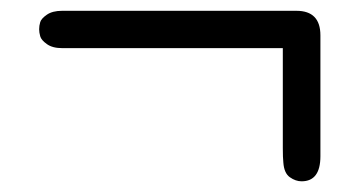

<svg xmlns="http://www.w3.org/2000/svg" viewBox="-20 -423 673 359"><path d="M53.2 -368.2Q53.2 -375 55.2 -381.6Q57.1 -388.2 67.6 -395.5Q78.1 -402.8 96.2 -402.8H534.2Q579.1 -402.8 579.1 -356.9V-130.9Q579.1 -84 543.9 -84Q532.7 -84 522 -91.6Q511.2 -99.1 509.8 -119.1Q508.8 -127.9 508.8 -146V-333H96.2Q78.1 -333 67.6 -340.6Q57.1 -348.1 55.2 -355.2Q53.2 -362.3 53.2 -368.2Z"/></svg>

Font: CMU Sans Serif Demi Condensed
Style: DemiCondensed
Weight: 600
Width: 3
Version: Version 0.7.0